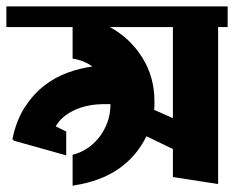

<svg xmlns="http://www.w3.org/2000/svg" viewBox="-27 -577 735 603"><path d="M516 -206V-492H318Q382 -457 420 -396Q458 -335 458 -260Q458 -253 458 -246Q458 -239 457 -232ZM688 -492H658V1L516 -21V-109L433 -149Q369 -20 207 5Q206 6 204 6H201V-91Q223 -96 244.5 -109.5Q266 -123 283 -144Q300 -165 310 -192Q320 -219 320 -250H302Q246 -250 205.5 -230.5Q165 -211 148 -180L181 -164V-89L17 -135L12 -140Q24 -199 51 -240.5Q78 -282 112.5 -308.5Q147 -335 186 -349Q225 -363 263 -368Q238 -387 201 -393V-492H-7V-557H688Z"/></svg>

Font: Shorif Bongobondhu ANSI V1
Style: Regular
Weight: 400
Designer: Shorif Uddin Shishir, Shorif art & Design, e-mail : shorifart@gmail.com, facebook : Shorif2001
Foundry: Lipighor Font Foundry
Version: Designed by Shorif Uddin Shishir | Developed by Niladri Shek